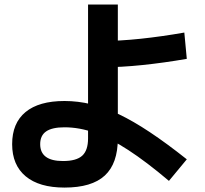

<svg xmlns="http://www.w3.org/2000/svg" viewBox="-20 -828 920 860"><path d="M34.4 -182.2Q34.4 -276.7 94.4 -326.1Q154.4 -375.6 268.9 -375.6Q328.9 -375.6 388.9 -361.1Q448.9 -346.7 512.8 -316.1Q576.7 -285.6 651.1 -236.1Q725.6 -186.7 816.7 -114.4L736.7 -17.8Q635.6 -103.3 554.4 -156.1Q473.3 -208.9 404.4 -233.3Q335.6 -257.8 268.9 -257.8Q213.3 -257.8 186.7 -239.4Q160 -221.1 160 -182.2Q160 -106.7 262.2 -106.7Q322.2 -106.7 348.3 -130.6Q374.4 -154.4 374.4 -207.8V-807.8H507.8V-207.8Q507.8 -95.6 449.4 -41.7Q391.1 12.2 268.9 12.2Q155.6 12.2 95 -38.3Q34.4 -88.9 34.4 -182.2ZM434.4 -644.4Q515.6 -644.4 610 -654.4Q704.4 -664.4 805.6 -682.2L816.7 -564.4Q714.4 -546.7 618.3 -536.7Q522.2 -526.7 441.1 -526.7Z"/></svg>

Font: Paperlogy 7 Bold
Style: Regular
Weight: 700
Designer: redesigned by Lee Juim, glyphs from Gmarket Sans & Montserrat
Foundry: PT&
Version: Version 1.001